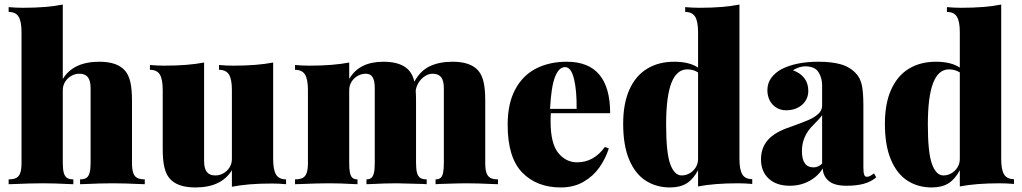

<svg xmlns="http://www.w3.org/2000/svg" viewBox="-20 -802 4452 836"><path d="M412.6 -533.2Q492.2 -533.2 525.4 -493.2Q540.5 -475.1 547.6 -444.6Q554.7 -414.1 554.7 -363.8V-92.8Q554.7 -64.9 560.1 -49.3Q565.4 -33.7 577.4 -27.3Q589.4 -21 610.4 -21V0L592.3 -0.5Q520.5 -3.9 470.7 -3.9Q418.5 -3.9 346.7 -0.5L328.6 0V-21Q346.2 -21 356 -27.3Q365.7 -33.7 370.1 -49.3Q374.5 -64.9 374.5 -92.8V-418Q374.5 -450.2 362.8 -465.6Q351.1 -481 325.7 -481Q307.1 -481 290.5 -471.7Q273.9 -462.4 263.7 -446Q253.4 -429.7 253.4 -409.2V-92.8Q253.4 -64.9 257.8 -49.3Q262.2 -33.7 272 -27.3Q281.7 -21 299.3 -21V0L282.7 -0.5Q216.8 -3.9 167.5 -3.9Q114.7 -3.9 37.1 -0.5L17.6 0V-21Q38.6 -21 50.8 -27.3Q63 -33.7 68.4 -49.3Q73.7 -64.9 73.7 -92.8V-662.1Q73.7 -708.5 61 -729.2Q48.3 -750 17.6 -750V-771Q48.8 -768.1 79.6 -768.1Q184.6 -768.1 253.4 -782.2V-458Q298.8 -533.2 412.6 -533.2Z M1225.6 -21V0Q1194.3 -2.9 1163.6 -2.9Q1058.6 -2.9 989.7 11.2V-61Q944.3 14.2 830.6 14.2Q751 14.2 717.8 -25.9Q702.6 -43.9 695.6 -74.2Q688.5 -104.5 688.5 -154.8V-410.2Q688.5 -456.5 676 -477.3Q663.6 -498 632.8 -498V-519Q664.1 -516.1 694.8 -516.1Q798.3 -516.1 868.7 -529.8V-101.1Q868.7 -68.8 880.4 -53.5Q892.1 -38.1 917.5 -38.1Q936 -38.1 952.6 -47.4Q969.2 -56.6 979.5 -73Q989.7 -89.4 989.7 -109.9V-410.2Q989.7 -456.5 977.1 -477.3Q964.4 -498 933.6 -498V-519Q964.8 -516.1 995.6 -516.1Q1099.6 -516.1 1169.4 -529.8V-108.9Q1169.4 -62.5 1182.1 -41.7Q1194.8 -21 1225.6 -21Z M2148.4 -21V0L2130.4 -0.5Q2058.6 -3.9 2008.8 -3.9Q1980.5 -3.9 1894 -1Q1880.4 0 1876.5 0V-21Q1890.6 -21 1898.2 -27.3Q1905.8 -33.7 1909.2 -49.1Q1912.6 -64.5 1912.6 -92.8V-418Q1912.6 -450.2 1900.9 -465.6Q1889.2 -481 1863.8 -481Q1846.7 -481 1830.6 -470.7Q1814.5 -460.4 1803.5 -443.4Q1792.5 -426.3 1790 -407.2Q1791.5 -388.2 1791.5 -363.8V-92.8Q1791.5 -64.5 1795.9 -49.1Q1800.3 -33.7 1810.1 -27.3Q1819.8 -21 1837.9 -21V0Q1834 0 1820.3 -1Q1732.4 -3.9 1707.5 -3.9Q1658.2 -3.9 1592.3 -0.5L1575.7 0V-21Q1588.9 -21 1596.7 -27.3Q1604.5 -33.7 1608.2 -49.3Q1611.8 -64.9 1611.8 -92.8V-418Q1611.8 -450.2 1602.5 -465.6Q1593.3 -481 1572.8 -481Q1554.2 -481 1537.6 -471.7Q1521 -462.4 1510.7 -446Q1500.5 -429.7 1500.5 -409.2V-92.8Q1500.5 -64.5 1503.9 -49.1Q1507.3 -33.7 1515.1 -27.3Q1522.9 -21 1536.6 -21V0L1521.5 -0.5Q1460 -3.9 1414.6 -3.9Q1361.8 -3.9 1284.2 -0.5L1264.6 0V-21Q1285.6 -21 1297.9 -27.3Q1310.1 -33.7 1315.4 -49.3Q1320.8 -64.9 1320.8 -92.8V-410.2Q1320.8 -456.5 1308.1 -477.3Q1295.4 -498 1264.6 -498V-519Q1295.9 -516.1 1326.7 -516.1Q1430.7 -516.1 1500.5 -529.8V-458Q1543.5 -533.2 1649.4 -533.2Q1729.5 -533.2 1762.7 -493.2Q1777.8 -475.1 1784.2 -446.3Q1810.1 -494.1 1851.6 -513.7Q1893.1 -533.2 1950.7 -533.2Q2030.3 -533.2 2063.5 -493.2Q2078.6 -475.1 2085.7 -444.6Q2092.8 -414.1 2092.8 -363.8V-92.8Q2092.8 -64.9 2098.1 -49.3Q2103.5 -33.7 2115.5 -27.3Q2127.4 -21 2148.4 -21Z M2613.8 -162.1 2630.9 -155.8Q2616.7 -111.3 2589.8 -73Q2563 -34.7 2520.5 -10.3Q2478 14.2 2421.9 14.2Q2316.9 14.2 2253.7 -51Q2190.4 -116.2 2190.4 -258.8Q2190.4 -351.6 2223.6 -413.1Q2256.8 -474.6 2314.7 -503.9Q2372.6 -533.2 2447.8 -533.2Q2636.7 -533.2 2636.7 -309.1H2378.4Q2377.4 -297.4 2377.4 -272.9Q2377.4 -176.8 2410.9 -136Q2444.3 -95.2 2492.7 -95.2Q2565.4 -95.2 2613.8 -162.1ZM2375 -328.1H2490.7Q2491.7 -407.7 2479.2 -458.7Q2466.8 -509.8 2440.4 -509.8Q2413.1 -509.8 2396.5 -466.8Q2379.9 -423.8 2375 -328.1Z M3255.4 -22V-1Q3224.1 -3.9 3193.4 -3.9Q3089.8 -3.9 3019.5 9.8V-61Q2999 -22 2970.2 -3.9Q2941.4 14.2 2897.5 14.2Q2837.9 14.2 2792 -15.1Q2746.1 -44.4 2719.7 -106.4Q2693.4 -168.5 2693.4 -263.2Q2693.4 -351.6 2720.7 -412.1Q2748 -472.7 2797.9 -502.9Q2847.7 -533.2 2915.5 -533.2Q2981 -533.2 3019.5 -507.8V-662.1Q3019.5 -708.5 3006.8 -729.2Q2994.1 -750 2963.4 -750V-771Q2994.6 -768.1 3025.4 -768.1Q3130.4 -768.1 3199.7 -782.2V-109.9Q3199.7 -63.5 3212.2 -42.7Q3224.6 -22 3255.4 -22ZM3019.5 -109.9V-486.8Q2998 -500 2972.7 -500Q2926.3 -500 2903.3 -440.7Q2880.4 -381.3 2880.4 -259.8Q2880.4 -136.7 2898.4 -87.4Q2916.5 -38.1 2947.8 -38.1Q2966.3 -38.1 2982.7 -47.4Q2999 -56.6 3009.3 -73Q3019.5 -89.4 3019.5 -109.9Z M3706.5 -482.9Q3726.1 -462.4 3732.7 -430.9Q3739.3 -399.4 3739.3 -342.8V-75.2Q3739.3 -51.3 3742.7 -41.7Q3746.1 -32.2 3754.4 -32.2Q3762.2 -32.2 3768.8 -35.9Q3775.4 -39.6 3785.6 -46.9L3795.4 -29.8Q3772 -10.3 3740.7 -1.7Q3709.5 6.8 3665.5 6.8Q3612.8 6.8 3588.1 -14.4Q3563.5 -35.6 3562.5 -68.8Q3541.5 -34.2 3503.4 -13.7Q3465.3 6.8 3419.4 6.8Q3360.4 6.8 3326.9 -24.4Q3293.5 -55.7 3293.5 -107.9Q3293.5 -159.2 3324.2 -193.4Q3355 -227.5 3420.4 -249Q3473.6 -268.1 3499.3 -279.1Q3524.9 -290 3542.2 -305.4Q3559.6 -320.8 3559.6 -341.8V-431.2Q3559.6 -462.9 3543.7 -488Q3527.8 -513.2 3485.4 -513.2Q3472.7 -513.2 3458.3 -508.3Q3443.8 -503.4 3432.6 -496.1Q3499.5 -471.2 3499.5 -405.8Q3499.5 -382.3 3487.5 -363.3Q3475.6 -344.2 3453.6 -333Q3431.6 -321.8 3403.3 -321.8Q3378.9 -321.8 3360.4 -333.3Q3341.8 -344.7 3331.5 -364.7Q3321.3 -384.8 3321.3 -409.2Q3321.3 -439.5 3338.1 -462.6Q3355 -485.8 3383.3 -501Q3446.3 -533.2 3543.5 -533.2Q3600.6 -533.2 3640.1 -522.2Q3679.7 -511.2 3706.5 -482.9ZM3520.5 -256.8Q3471.7 -209.5 3471.7 -144Q3471.7 -73.2 3522.5 -73.2Q3543.5 -73.2 3559.6 -89.8V-300.8Q3552.2 -288.6 3520.5 -256.8Z M4395 -22V-1Q4363.8 -3.9 4333 -3.9Q4229.5 -3.9 4159.2 9.8V-61Q4138.7 -22 4109.9 -3.9Q4081.1 14.2 4037.1 14.2Q3977.5 14.2 3931.6 -15.1Q3885.7 -44.4 3859.4 -106.4Q3833 -168.5 3833 -263.2Q3833 -351.6 3860.4 -412.1Q3887.7 -472.7 3937.5 -502.9Q3987.3 -533.2 4055.2 -533.2Q4120.6 -533.2 4159.2 -507.8V-662.1Q4159.2 -708.5 4146.5 -729.2Q4133.8 -750 4103 -750V-771Q4134.3 -768.1 4165 -768.1Q4270 -768.1 4339.4 -782.2V-109.9Q4339.4 -63.5 4351.8 -42.7Q4364.3 -22 4395 -22ZM4159.2 -109.9V-486.8Q4137.7 -500 4112.3 -500Q4065.9 -500 4043 -440.7Q4020 -381.3 4020 -259.8Q4020 -136.7 4038.1 -87.4Q4056.2 -38.1 4087.4 -38.1Q4106 -38.1 4122.3 -47.4Q4138.7 -56.6 4148.9 -73Q4159.2 -89.4 4159.2 -109.9Z"/></svg>

Font: TypoPRO Playfair Display
Style: Regular
Weight: 900
Designer: Claus Eggers Sørensen
Foundry: Claus Eggers Sørensen
Version: Version 1.004;PS 001.004;hotconv 1.0.70;makeotf.lib2.5.58329